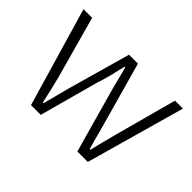

<svg xmlns="http://www.w3.org/2000/svg" viewBox="-105 -754 975 975"><g transform="rotate(45 383.0 -266.5)"><path d="M26 -533H88L181 -197Q191 -159 199 -123.5Q207 -88 215 -52H220Q230 -88 239 -123.5Q248 -159 258 -197L353 -533H417L511 -197Q522 -159 531 -123.5Q540 -88 551 -52H555Q564 -88 573 -123.5Q582 -159 592 -197L683 -533H740L590 0H515L425 -321Q414 -359 405 -396Q396 -433 385 -474H380Q371 -433 361.5 -395.5Q352 -358 339 -319L252 0H182Z"/></g></svg>

Font: Kinto Sans Light
Style: Regular
Weight: 300
Designer: Authors: Ryoko NISHIZUKA  (kana & ideographs); Paul D. Hunt (Latin, Greek & Cyrillic); Wenlong ZHANG  (bopomofo); Sandol
Foundry: Adobe Systems Incorporated, ookami Inc.
Version: Version 0.001